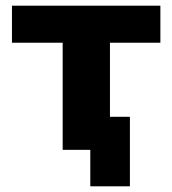

<svg xmlns="http://www.w3.org/2000/svg" viewBox="-20 -526 605 674"><path d="M297 128V0H200V-376H22V-506H543V-376H366V-116H436V128Z"/></svg>

Font: Nunito Sans 6pt ExtraBold
Style: Regular
Weight: 800
Version: Version 3.101;gftools[0.9.27]